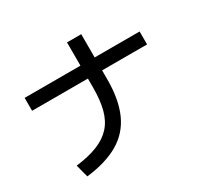

<svg xmlns="http://www.w3.org/2000/svg" viewBox="-172 -1034 1344 1287"><g transform="rotate(-30 500.0 -390.0)"><path d="M130 -65Q229 -77 297.5 -104.5Q366 -132 408 -178.5Q450 -225 468.5 -295Q487 -365 487 -463V-813H597V-463Q597 -308 550.5 -204Q504 -100 406.5 -42.5Q309 15 156 33ZM55 -533V-633H945V-533Z"/></g></svg>

Font: M PLUS 1 Thin Medium
Style: Regular
Weight: 500
Version: Version 1.001